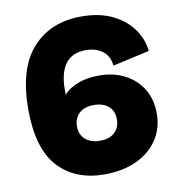

<svg xmlns="http://www.w3.org/2000/svg" viewBox="-83 -815 841 900"><g transform="rotate(-10 337.5 -365.0)"><path d="M343 9Q204 9 123.5 -78.5Q43 -166 43 -353Q43 -547 129.5 -643Q216 -739 363 -739Q447 -739 507.5 -710.5Q568 -682 604 -634Q640 -586 647 -525L472 -486Q467 -533 435 -556.5Q403 -580 356 -580Q220 -580 228 -390Q251 -418 295 -435Q339 -452 395 -452Q466 -452 519.5 -424Q573 -396 603 -346.5Q633 -297 633 -231Q633 -159 596.5 -105Q560 -51 495 -21Q430 9 343 9ZM349 -150Q395 -150 419.5 -173.5Q444 -197 444 -235Q444 -276 418 -298Q392 -320 349 -320Q303 -320 278.5 -296.5Q254 -273 254 -235Q254 -195 280 -172.5Q306 -150 349 -150Z"/></g></svg>

Font: BDO Grotesk Black
Style: Regular
Weight: 900
Designer: Deni Anggara
Foundry: Lokal Container
Version: Version 2.000